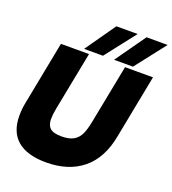

<svg xmlns="http://www.w3.org/2000/svg" viewBox="-158 -1009 1019 1137"><g transform="rotate(20 351.0 -440.0)"><path d="M20 -197Q20 -239 28 -278L106 -680H283L211 -311Q203 -269 203 -243Q203 -204 223.5 -185Q244 -166 296 -166Q345 -166 372.5 -182.5Q400 -199 414 -229Q428 -259 438 -311L510 -680H686L608 -278Q581 -135 492 -62.5Q403 10 262 10Q143 10 81.5 -42Q20 -94 20 -197ZM379 -890H513L364 -699H245ZM569 -890H702L553 -699H434Z"/></g></svg>

Font: Teachers ExtraBold
Style: Italic
Weight: 800
Designer: Alfredo Marco Pradil & Chank Diesel
Version: Version 0.009